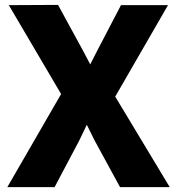

<svg xmlns="http://www.w3.org/2000/svg" viewBox="-20 -764 721 784"><path d="M10 0 229.5 -380 16 -743 217 -744 319 -557 348.5 -501 377 -557 474 -743H666L450.5 -369.5L673 0H470L366 -191L334.5 -254.5L304 -191L203 0Z"/></svg>

Font: Merriweather Sans Black
Style: Regular
Weight: 900
Designer: Eben Sorkin
Foundry: Eben Sorkin
Version: Version 1.008; ttfautohint (v1.7.19-72a1) -l 8 -r 50 -G 200 